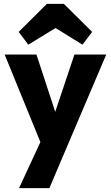

<svg xmlns="http://www.w3.org/2000/svg" viewBox="-20 -768 574 993"><path d="M203.5 2.5 4 -486H168.5L295.5 -98.5H235L365 -486H529.5L321.5 2.5ZM78.5 205 224.5 -110 321.5 2.5 235.5 205ZM126.5 -537 76.5 -603 222.5 -748H310.5L456.5 -603L406.5 -537L209 -659L325 -658.5Z"/></svg>

Font: Outfit Thin
Style: Regular
Weight: 100
Designer: Rodrigo Fuenzalida
Foundry: fragTYPE
Version: Version 1.100;gftools[0.9.27]